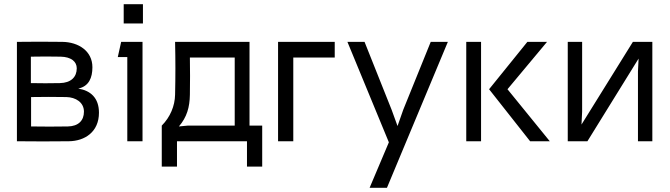

<svg xmlns="http://www.w3.org/2000/svg" viewBox="-20 -668 3170 908"><path d="M126 -275V-400C173 -401 220 -401 267 -400C316 -399 343 -377 343 -345C343 -304 316 -276 263 -275C217 -274 172 -274 126 -275ZM60 0C142 1 224 1 306 0C381 -1 448 -44 448 -135C448 -205 408 -240 350 -249C401 -260 417 -301 417 -350C417 -427 351 -469 275 -470C203 -471 132 -471 60 -470ZM127 -70V-209C180 -210 241 -210 294 -209C338 -208 377 -184 377 -140C377 -98 351 -71 301 -70C246 -69 182 -69 127 -70Z M565 -648V-557H656V-648ZM537 -398H582V0H654V-470H553Z M878 -396H1090V-74H868L826 -70C864 -114 877 -161 878 -220C879 -286 879 -330 878 -396ZM745 120H817V0H1148V120H1220V-74H1160V-470H808C810 -380 810 -310 808 -220C807 -167 785 -114 745 -74Z M1367 0V-396H1563V-470H1295V0Z M2098 -470H2017L1887 -149L1860 -72L1832 -149L1704 -470H1623L1819 5L1728 220H1810Z M2185 -470V0H2255V-470ZM2293 -246 2487 0H2580L2380 -246L2567 -470H2474Z M3065 -470H2973L2730 -79L2733 -140V-470H2665V0H2758L3000 -391L2997 -330V0H3065Z"/></svg>

Font: Kreadon Medium
Style: Regular
Weight: 500
Designer: kohakuno
Foundry: StudioGnu
Version: Version 1.000;Glyphs 3.1.2 (3151)